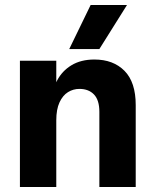

<svg xmlns="http://www.w3.org/2000/svg" viewBox="-20 -751 620 771"><path d="M60 0V-507H206V0ZM379 0V-302Q379 -349 357.5 -371.5Q336 -394 299 -394Q274 -394 253 -381Q232 -368 219 -340Q206 -312 206 -268H189Q189 -275 189 -289.5Q189 -304 189 -319Q189 -334 189 -339Q189 -388 209 -427Q229 -466 267 -489Q305 -512 359 -512Q435 -512 480 -466.5Q525 -421 525 -329V0ZM258 -554 344 -731H490L379 -554Z"/></svg>

Font: Hind Variable Light
Style: Regular
Weight: 300
Designer: Manushi Parikh, Satya Rajpurohit
Foundry: Indian Type Foundry
Version: Version 3.000